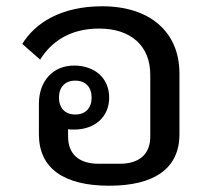

<svg xmlns="http://www.w3.org/2000/svg" viewBox="-20 -580 680 612"><path d="M328 12C472 12 552 -43 552 -152V-346C552 -477 459 -560 306 -560C175 -560 92 -507 51 -440L108 -390C142 -445 201 -489 296 -489C398 -489 459 -433 459 -342V-145C459 -90 426 -58 361 -58H295C230 -58 197 -90 197 -145V-168C203 -167 209 -167 216 -167C282 -167 328 -207 328 -269C328 -331 282 -371 216 -371C150 -371 104 -323 104 -249V-152C104 -43 184 12 328 12ZM220 -215C187 -215 168 -236 168 -269C168 -302 187 -323 220 -323C253 -323 272 -302 272 -269C272 -236 253 -215 220 -215Z"/></svg>

Font: IBM Plex Thai Looped Text
Style: Regular
Weight: 450
Designer: Mike Abbink, Paul van der Laan, Pieter van Rosmalen, Ben Mitchell, Mark Frömberg
Foundry: Bold Monday
Version: Version 1.0